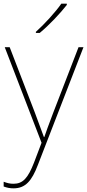

<svg xmlns="http://www.w3.org/2000/svg" viewBox="-26 -786 476 1049"><path d="M339 -759V-766H309C280 -723 215 -652 170 -612V-606H191C244 -650 304 -714 339 -759ZM0 -528 201 -6 160 102C127 187 99 218 48 218C27 218 13 214 -6 207V233C13 240 29 243 48 243C113 243 148 202 181 115L430 -528H403L264 -168C241 -108 226 -66 216 -37H214C204 -65 188 -108 164 -172L27 -528Z"/></svg>

Font: Noto Sans Telugu Thin
Style: Regular
Weight: 100
Designer: Jelle Bosma - Monotype Design Team
Foundry: Monotype Imaging Inc.
Version: Version 2.005